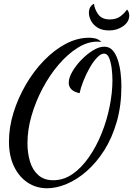

<svg xmlns="http://www.w3.org/2000/svg" viewBox="-20 -921 712 1028"><path d="M232 87Q174 87 128 56.5Q82 26 55 -30Q28 -86 28 -163Q28 -240 52.5 -318.5Q77 -397 119 -469Q161 -541 216 -597.5Q271 -654 332.5 -686.5Q394 -719 458 -719Q471 -719 489 -715.5Q507 -712 523 -696Q517 -697 511.5 -697.5Q506 -698 500 -698Q448 -698 395 -664.5Q342 -631 294 -575Q246 -519 208.5 -448.5Q171 -378 149 -302Q127 -226 127 -154Q127 -102 140.5 -56.5Q154 -11 185 16.5Q216 44 265 44Q321 44 369 10.5Q417 -23 456.5 -80Q496 -137 524 -206.5Q552 -276 567 -350.5Q582 -425 582 -492Q582 -521 578 -554Q574 -587 564.5 -610.5Q555 -634 537 -634Q520 -634 499.5 -612.5Q479 -591 460 -557.5Q441 -524 426.5 -487.5Q412 -451 406 -422Q375 -429 361.5 -443.5Q348 -458 348 -477Q348 -504 367 -537Q386 -570 415.5 -600.5Q445 -631 477.5 -651Q510 -671 538 -671Q567 -671 584.5 -650Q602 -629 612 -596.5Q622 -564 626 -527.5Q630 -491 630 -459Q630 -355 605 -268.5Q580 -182 538 -116Q496 -50 444 -4.5Q392 41 337 64Q282 87 232 87ZM565 -758Q525 -758 501 -774Q477 -790 466.5 -811.5Q456 -833 456 -852Q456 -870 463 -882Q470 -894 483 -901Q487 -870 506.5 -843.5Q526 -817 567 -817Q604 -817 626 -834.5Q648 -852 660 -870Q667 -863 669.5 -854Q672 -845 672 -838Q672 -804 639.5 -781Q607 -758 565 -758Z"/></svg>

Font: Dancing Script SemiBold
Style: Regular
Weight: 600
Designer: Pablo Impallari
Foundry: Pablo Impallari
Version: Version 2.001